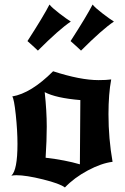

<svg xmlns="http://www.w3.org/2000/svg" viewBox="-20 -798 551 846"><path d="M214 -484Q334 -445 414 -445Q449 -445 470 -448Q458 -384 458 -295Q458 -187 476 -85Q427 -79 367 -47Q307 -15 266 28Q244 11 169.5 -7.5Q95 -26 52 -26Q42 -26 30 -24Q57 -48 57 -164Q57 -222 49.5 -292.5Q42 -363 34 -373Q117 -387 214 -484ZM332 -74 334 -357Q226 -366 177 -392Q186 -308 186 -240Q186 -181 181 -103Q267 -93 332 -74ZM101 -617Q172 -727 198 -778Q209 -764 241.5 -739Q274 -714 292 -703Q241 -669 147 -575Q138 -583 125 -595.5Q112 -608 101 -617ZM291 -617Q362 -727 388 -778Q399 -764 431.5 -739Q464 -714 482 -703Q431 -669 337 -575Q328 -583 315 -595.5Q302 -608 291 -617Z"/></svg>

Font: NewRocker
Style: Regular
Weight: 400
Designer: Pablo Impallari, Brenda Gallo, Rodrigo Fuenzalida
Foundry: Pablo Impallari, Brenda Gallo, Rodrigo Fuenzalida
Version: Version 1.000